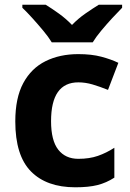

<svg xmlns="http://www.w3.org/2000/svg" viewBox="-20 -786 554 816"><path d="M300 10Q178 10 111.5 -57.5Q45 -125 45 -270Q45 -370 79 -433Q113 -496 173.5 -526Q234 -556 313 -556Q369 -556 410.5 -545Q452 -534 483 -519L439 -404Q404 -418 373.5 -427Q343 -436 313 -436Q197 -436 197 -271Q197 -189 227.5 -150Q258 -111 313 -111Q360 -111 396 -123.5Q432 -136 466 -158V-31Q432 -9 394.5 0.5Q357 10 300 10ZM200 -606Q186 -629 163.5 -656Q141 -683 117.5 -709Q94 -735 75 -753V-766H174Q200 -750 230 -728.5Q260 -707 286 -680Q312 -707 343 -728.5Q374 -750 400 -766H499V-753Q481 -735 457 -709Q433 -683 410.5 -656Q388 -629 374 -606Z"/></svg>

Font: Noto Sans Devanagari UI
Style: Bold
Weight: 700
Designer: Jelle Bosma - Monotype Design Team
Foundry: Monotype Imaging Inc.
Version: Version 2.004; ttfautohint (v1.8.4.7-5d5b)